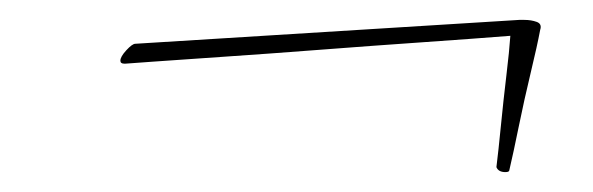

<svg xmlns="http://www.w3.org/2000/svg" viewBox="-20 -215 596 193"><path d="M488 -42Q481 -42 479 -47Q481 -63 483.5 -88.5Q486 -114 489 -139Q492 -164 493 -179Q455 -176 404.5 -172.5Q354 -169 302 -165Q250 -161 205.5 -158Q161 -155 133.5 -153Q106 -151 106 -151H105Q101 -151 101 -154Q101 -158 107 -164.5Q113 -171 116 -171L502 -195H507Q514 -195 519.5 -193Q525 -191 523 -185Q520 -169 513.5 -142Q507 -115 501.5 -88Q496 -61 492 -44Q492 -42 488 -42Z"/></svg>

Font: Waterfall
Style: Regular
Weight: 400
Designer: Robert E. Leuschke
Foundry: Robert E. Leuschke
Version: Version 1.010; ttfautohint (v1.8.3)